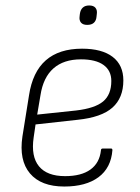

<svg xmlns="http://www.w3.org/2000/svg" viewBox="-20 -671 511 702"><path d="M215 11Q130 11 89.5 -37Q49 -85 62 -172L86 -322Q99 -408 147.5 -450.5Q196 -493 280 -493Q353 -493 392 -463Q431 -433 431 -377Q431 -313 391 -277.5Q351 -242 264 -233L110 -216L103 -168Q93 -99 122.5 -63Q152 -27 218 -27Q277 -27 310.5 -51Q344 -75 349 -121Q349 -128 356 -128H386Q391 -128 391 -122Q386 -57 340 -23Q294 11 215 11ZM116 -252 258 -267Q327 -275 357 -300Q387 -325 387 -375Q387 -413 358.5 -433.5Q330 -454 276 -454Q213 -454 175.5 -421Q138 -388 128 -323ZM299 -580Q283 -580 276 -588.5Q269 -597 271 -611L272 -620Q274 -635 282.5 -643Q291 -651 306 -651Q322 -651 329 -642.5Q336 -634 334 -620L333 -611Q332 -596 323.5 -588Q315 -580 299 -580Z"/></svg>

Font: Sofia Sans Semi Condensed ExtraLight
Style: Italic
Weight: 250
Italic angle: -9°
Version: Version 4.100